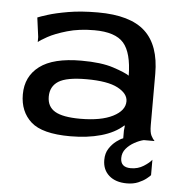

<svg xmlns="http://www.w3.org/2000/svg" viewBox="-49 -525 703 745"><g transform="rotate(5 302.5 -152.5)"><path d="M237 10Q128 10 84 -29.5Q40 -69 40 -136Q40 -206 93 -246Q146 -286 255 -286Q333 -286 380 -270.5Q427 -255 443 -244Q442 -333 409.5 -370.5Q377 -408 295 -408Q236 -408 189.5 -394.5Q143 -381 115 -365.5Q87 -350 80 -343V-363L70 -438Q79 -442 109 -451.5Q139 -461 188 -469.5Q237 -478 303 -478Q429 -478 487 -424.5Q545 -371 545 -260V-60Q545 -32 551.5 -19.5Q558 -7 565 0H443V-30L445 -49L443 -50Q410 -20 357 -5Q304 10 237 10ZM270 -61Q351 -61 397 -84.5Q443 -108 443 -144Q443 -174 403.5 -195Q364 -216 281 -216Q204 -216 172.5 -196Q141 -176 141 -136Q141 -97 171.5 -79Q202 -61 270 -61ZM472 173Q428 173 402.5 150.5Q377 128 377 90Q377 64 389 45.5Q401 27 417 15Q433 3 443 0H523Q506 4 487 14.5Q468 25 455 40.5Q442 56 442 77Q442 113 482 113Q510 113 532 99Q554 85 563 73V133Q560 137 547.5 147Q535 157 516 165Q497 173 472 173Z"/></g></svg>

Font: Red Rose
Style: Regular
Weight: 400
Designer: Jaikishan Patel
Version: Version 2.000; ttfautohint (v1.8.3)